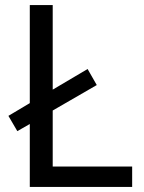

<svg xmlns="http://www.w3.org/2000/svg" viewBox="-20 -734 564 754"><path d="M97 0V-247L48 -219L13 -279L97 -329V-714H187V-382L324 -463L360 -400L187 -300V-80H499V0Z"/></svg>

Font: Noto Sans Anatolian Hieroglyphs
Style: Regular
Weight: 400
Designer: Monotype Design Team
Foundry: Monotype Imaging Inc.
Version: Version 2.001; ttfautohint (v1.8.4.7-5d5b)